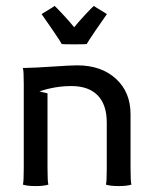

<svg xmlns="http://www.w3.org/2000/svg" viewBox="-20 -625 500 647"><path d="M340.3 -577.6Q330.1 -563.5 302.2 -522.7Q274.4 -481.9 272.5 -476.6Q270 -475.6 229.5 -475.6Q190.4 -475.6 188 -476.6Q186 -481.9 158.2 -522.7Q130.4 -563.5 120.1 -577.6Q120.6 -578.1 140.9 -590.3Q161.1 -602.5 164.1 -605Q168.5 -601.6 190.4 -578.1Q212.4 -554.7 230 -533.2Q247.6 -554.7 269.5 -578.1Q291.5 -601.6 296.4 -605Q299.3 -602.5 319.6 -590.3Q339.8 -578.1 340.3 -577.6ZM60.1 -58.1V-341.8Q60.1 -387.2 57.1 -396H63.5Q95.2 -396.5 156.7 -400.6Q218.3 -404.8 240.2 -404.8Q321.3 -404.8 370.6 -359.6Q419.9 -314.5 419.9 -240.2V-58.1Q419.9 -11.7 422.9 -2.9Q408.2 2 379.9 2Q351.6 2 336.9 -2.9Q339.8 -11.7 339.8 -58.1V-211.9Q339.8 -272 309.3 -303.5Q278.8 -335 220.2 -335Q165.5 -335 112.8 -316.9Q117.2 -315.9 126.2 -313.7Q135.3 -311.5 140.1 -310.5V-58.1Q140.1 -11.7 143.1 -2.9Q128.4 2 100.1 2Q71.8 2 57.1 -2.9Q60.1 -11.7 60.1 -58.1Z"/></svg>

Font: Nikodecs
Style: Medium
Weight: 500
Version: Version 0.29